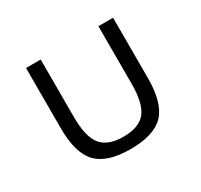

<svg xmlns="http://www.w3.org/2000/svg" viewBox="-117 -661 864 827"><g transform="rotate(-30 315.0 -248.0)"><path d="M314.5 16C392.5 16 448 -1.5 481.5 -36.5C514.5 -71.5 531 -130 531 -212V-512H458V-225C458 -160.5 447 -114.5 425.5 -87C403.5 -59.5 366.5 -45.5 314.5 -45.5C263 -45.5 226 -59.5 204 -87C182 -114.5 171 -160.5 171 -225V-512H98V-212C98 -130 114.5 -71.5 148 -36.5C181.5 -1.5 237 16 314.5 16Z"/></g></svg>

Font: Spartan
Style: Regular
Weight: 400
Designer: Matt Bailey, Mirko Velimirovic
Foundry: Matt Bailey
Version: Version 1.003